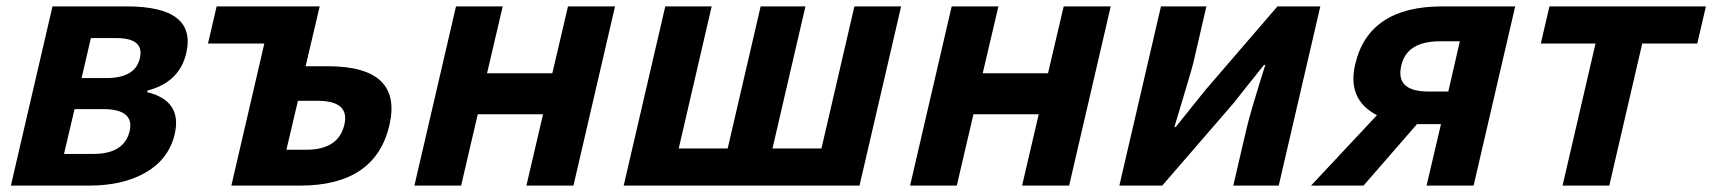

<svg xmlns="http://www.w3.org/2000/svg" viewBox="-20 -580 5351 600"><path d="M144 -560H376Q596 -560 562 -414Q541 -323 441 -297L440 -292Q550 -265 526 -161Q507 -80 430 -38Q361 0 258 0H14ZM312 -336Q403 -336 417 -398Q432 -461 343 -461H264L235 -336ZM272 -99Q368 -99 385 -170Q401 -239 302 -239H213L180 -99Z M806 -444H630L657 -560H979L935 -373H1004Q1239 -373 1197 -189Q1153 0 918 0H703ZM936 -112Q1038 -112 1056 -190Q1074 -265 972 -265H911L875 -112Z M1405 -560H1551L1502 -351H1706L1755 -560H1902L1772 0H1625L1677 -223H1473L1421 0H1275Z M2059 -560H2204L2101 -116H2254L2357 -560H2497L2394 -116H2547L2650 -560H2796L2666 0H1929Z M2954 -560H3100L3051 -351H3255L3304 -560H3451L3321 0H3174L3226 -223H3022L2970 0H2824Z M3608 -560H3750L3709 -383Q3704 -362 3650 -183H3654L3748 -300L3972 -560H4106L3976 0H3834L3875 -176Q3886 -225 3934 -377H3930Q3860 -290 3836 -259L3612 0H3478Z M4542 -451H4480Q4376 -451 4359 -375Q4340 -294 4444 -294H4506ZM4715 -560 4585 0H4438L4483 -192H4408L4241 0H4077L4283 -220Q4189 -269 4215 -379Q4257 -560 4487 -560Z M4966 -444H4795L4822 -560H5311L5284 -444H5112L5009 0H4863Z"/></svg>

Font: KaiGen Gothic CN Bold
Style: Bold
Weight: 700
Designer: Ryoko NISHIZUKA  (kana & ideographs); Paul D. Hunt (Latin, Greek & Cyrillic); Wenlong ZHANG  (bopomofo); Sandoll Communi
Foundry: Adobe Systems Incorporated
Version: Version 1.002.20150501